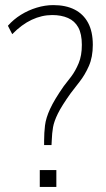

<svg xmlns="http://www.w3.org/2000/svg" viewBox="-20 -733 415 753"><path d="M153 -164V-181Q153 -212 156.5 -241Q160 -270 176.5 -306Q193 -342 230 -395Q243 -411 259.5 -433Q276 -455 288.5 -485Q301 -515 301 -557Q301 -600 287 -625.5Q273 -651 246.5 -662.5Q220 -674 185 -674Q144 -674 104.5 -655.5Q65 -637 28 -599L11 -632Q33 -657 62 -675Q91 -693 124 -703Q157 -713 189 -713Q238 -713 272.5 -695.5Q307 -678 325.5 -643.5Q344 -609 344 -557Q344 -509 328.5 -474Q313 -439 292.5 -413Q272 -387 257 -367Q222 -318 207 -287.5Q192 -257 188 -234Q184 -211 183 -183L182 -164ZM136 0V-66H201V0Z"/></svg>

Font: Nunito Sans 10pt Condensed ExtraLight
Style: Regular
Weight: 250
Width: 3
Designer: Vernon Adams
Foundry: Vernon Adams
Version: Version 3.101;gftools[0.9.27]